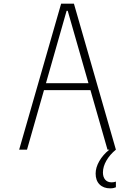

<svg xmlns="http://www.w3.org/2000/svg" viewBox="-20 -820 740 1052"><path d="M85 0 315 -800H385L615 0H569L351 -761H345L128 0ZM205 -326V-364H499V-326ZM584 212Q547 212 525.5 190.5Q504 169 504 131Q504 98 524 63Q544 28 579 0L596 -2L615 0Q582 27 563 60Q544 93 544 125Q544 150 556.5 164.5Q569 179 591 179Q600 179 606 177.5Q612 176 615 175V206Q611 208 603 210Q595 212 584 212Z"/></svg>

Font: Martian Mono SemiExpanded Thin
Style: Regular
Weight: 250
Monospace: yes
Version: Version 0.930